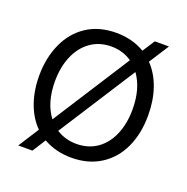

<svg xmlns="http://www.w3.org/2000/svg" viewBox="-138 -872 1018 1044"><g transform="rotate(20 371.5 -350.0)"><path d="M93 -540Q130 -622 201 -668.5Q272 -715 371 -715Q464 -715 536 -672L582 -743H664L590 -628Q637 -579 661.5 -508.5Q686 -438 686 -352Q686 -247 649 -166Q612 -85 540.5 -39Q469 7 371 7Q280 7 209 -34L160 43H78L154 -76Q106 -124 80.5 -195.5Q55 -267 55 -353Q55 -457 93 -540ZM204 -154 490 -600Q438 -636 371 -636Q302 -636 251 -599.5Q200 -563 173 -499Q146 -435 146 -354Q146 -230 204 -154ZM371 -73Q440 -73 490.5 -108.5Q541 -144 568 -207.5Q595 -271 595 -354Q595 -474 540 -550L255 -106Q307 -73 371 -73Z"/></g></svg>

Font: Lopes Sans
Style: Regular
Weight: 400
Designer: Gabriel Lam, Diego Maldonado
Foundry: TypeRant, Foresti Design
Version: Version 4.000